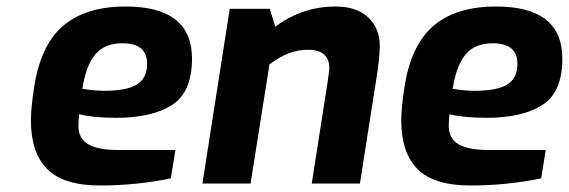

<svg xmlns="http://www.w3.org/2000/svg" viewBox="-20 -564 1748 590"><path d="M75 -194Q75 -233 85 -297Q105 -426 174.5 -485Q244 -544 366 -544Q570 -544 570 -384Q570 -280 508 -241Q446 -202 338 -202Q267 -202 223 -213Q221 -189 221 -177Q221 -139 250.5 -121Q280 -103 346 -103H519L505 -16Q399 6 288 6Q175 6 125 -44.5Q75 -95 75 -194ZM432 -368Q432 -431 356 -431Q301 -431 272.5 -396.5Q244 -362 233 -291Q271 -285 300 -285Q370 -285 401 -304.5Q432 -324 432 -368Z M686 -537H809L826 -482Q909 -544 1011 -544Q1076 -544 1111.5 -510.5Q1147 -477 1147 -423Q1147 -385 1135 -312L1086 0H938L986 -307Q992 -349 992 -354Q992 -411 927 -411Q894 -411 865.5 -399.5Q837 -388 808 -366L750 0H602Z M1213 -194Q1213 -233 1223 -297Q1243 -426 1312.5 -485Q1382 -544 1504 -544Q1708 -544 1708 -384Q1708 -280 1646 -241Q1584 -202 1476 -202Q1405 -202 1361 -213Q1359 -189 1359 -177Q1359 -139 1388.5 -121Q1418 -103 1484 -103H1657L1643 -16Q1537 6 1426 6Q1313 6 1263 -44.5Q1213 -95 1213 -194ZM1570 -368Q1570 -431 1494 -431Q1439 -431 1410.5 -396.5Q1382 -362 1371 -291Q1409 -285 1438 -285Q1508 -285 1539 -304.5Q1570 -324 1570 -368Z"/></svg>

Font: Exo
Style: Bold Italic
Weight: 700
Italic angle: -9°
Designer: Natanael Gama
Foundry: Natanael Gama
Version: Version 1.500; ttfautohint (v1.6)